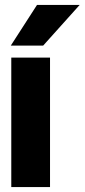

<svg xmlns="http://www.w3.org/2000/svg" viewBox="-20 -763 348 783"><path d="M24 -577H156L305 -743H131ZM26 0H184V-528H26Z"/></svg>

Font: Asimov Pro
Style: Blk
Weight: 900
Designer: Google
Version: Version 2.000980; 2014